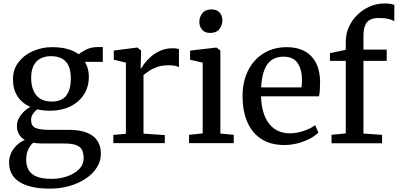

<svg xmlns="http://www.w3.org/2000/svg" viewBox="-20 -850 2362 1140"><path d="M277 270Q213 270 167 259Q121 248 91.5 227.8Q62 207.5 48 179.2Q34 151 34 115.5Q34 83.5 46.8 57Q59.5 30.5 80.8 11Q102 -8.5 127.5 -19.5Q104.5 -32 92.5 -53Q80.5 -74 80.5 -103Q80.5 -125.5 91.5 -146.8Q102.5 -168 120.5 -186Q138.5 -204 160.5 -215Q110.5 -237 83.8 -278.5Q57 -320 57 -378Q57 -438.5 90.5 -481.5Q124 -524.5 177 -547.2Q230 -570 289 -570Q338.5 -570 379 -559.5Q419.5 -549 448 -527.5Q459 -539 490 -554.8Q521 -570.5 559.5 -570.5H590.5V-482.5H484Q491 -471.5 496.2 -457.8Q501.5 -444 504.5 -428Q507.5 -412 507.5 -395Q507.5 -333.5 477.8 -288Q448 -242.5 396 -217.5Q344 -192.5 277 -192.5Q256.5 -192.5 237.2 -194.8Q218 -197 200.5 -201Q185 -188.5 174.8 -172.5Q164.5 -156.5 164.5 -139Q164.5 -102.5 189.8 -90.8Q215 -79 275 -79H388.5Q454 -79 496.2 -62Q538.5 -45 558.8 -13.5Q579 18 579 62.5Q579 106.5 555.2 144.2Q531.5 182 489.5 210.2Q447.5 238.5 393 254.2Q338.5 270 277 270ZM286 212Q333.5 212 377 197.5Q420.5 183 448.5 155.5Q476.5 128 476.5 88.5Q476.5 60.5 467.5 41.2Q458.5 22 433.5 12Q408.5 2 360 2H240Q223 2 207.2 1Q191.5 0 177.5 -3Q157.5 15 146.5 40Q135.5 65 135.5 97.5Q135.5 133 149.8 158.8Q164 184.5 196.8 198.2Q229.5 212 286 212ZM287 -247Q346.5 -247 373.5 -282.5Q400.5 -318 400.5 -384.5Q400.5 -430 387.2 -459Q374 -488 347.8 -502.2Q321.5 -516.5 283.5 -516.5Q249.5 -516.5 222.8 -503.8Q196 -491 180.5 -462.5Q165 -434 165 -387Q165 -346.5 177.5 -314.8Q190 -283 217 -265Q244 -247 287 -247Z M653 0V-49L727.5 -55.5V-478L655.5 -495.5V-550L793.5 -567.5H796L817.5 -550V-532L815 -443.5H817.5Q822 -451.5 836 -470.8Q850 -490 873.8 -511.5Q897.5 -533 930.5 -548.2Q963.5 -563.5 1005.5 -563.5Q1020 -563.5 1028.5 -561.8Q1037 -560 1042.5 -558.5V-451Q1036.5 -455 1021.2 -458.8Q1006 -462.5 982 -462.5Q941.5 -462.5 913 -452.2Q884.5 -442 865.2 -428.8Q846 -415.5 832 -405V-56.5L958.5 -48V0Z M1102.5 0V-49.5L1183.5 -58V-478L1108.5 -495.5V-549.5L1263.5 -567.5H1265.5L1288.5 -550V-57L1368 -49.5V0ZM1228 -654.5Q1196 -654.5 1179.8 -674Q1163.5 -693.5 1163.5 -719.5Q1163.5 -748.5 1181.2 -771.2Q1199 -794 1235.5 -794H1236.5Q1268 -794 1284.2 -775Q1300.5 -756 1300.5 -729.5Q1300.5 -700.5 1282.8 -677.5Q1265 -654.5 1229 -654.5Z M1669 11Q1585 11 1529.8 -26Q1474.5 -63 1447.2 -128.5Q1420 -194 1420 -279.5Q1420 -345.5 1439.2 -399Q1458.5 -452.5 1493.5 -490.8Q1528.5 -529 1576.2 -549.5Q1624 -570 1681 -570Q1774.5 -570 1826 -518.5Q1877.5 -467 1880.5 -370.5Q1880.5 -340.5 1879.2 -318Q1878 -295.5 1874 -278H1530Q1531 -230 1542 -189.8Q1553 -149.5 1574.5 -120Q1596 -90.5 1627.5 -74.5Q1659 -58.5 1700.5 -58.5Q1742.5 -58.5 1785.5 -73.5Q1828.5 -88.5 1851 -107L1870.5 -63Q1853 -44.5 1821.2 -27.5Q1789.5 -10.5 1749.8 0.2Q1710 11 1669 11ZM1530.5 -331H1770.5Q1771.5 -339.5 1772.2 -352Q1773 -364.5 1773 -374Q1773 -435 1747.8 -474.2Q1722.5 -513.5 1662.5 -513.5Q1636 -513.5 1613 -504.5Q1590 -495.5 1572.2 -474.5Q1554.5 -453.5 1544 -418.2Q1533.5 -383 1530.5 -331Z M1948.5 0.5V-49.5L2033 -58V-488.5H1939V-534.5L2033 -554V-602.5Q2033 -650 2052 -691.2Q2071 -732.5 2103.5 -763.5Q2136 -794.5 2177 -812Q2218 -829.5 2262 -829.5Q2286.5 -829.5 2299.8 -826.8Q2313 -824 2321.5 -821L2321 -723.5Q2312 -731 2287.8 -737.2Q2263.5 -743.5 2230 -743Q2198 -743.5 2177.8 -733Q2157.5 -722.5 2147.8 -699Q2138 -675.5 2138 -635V-555.5H2276V-488.5H2138V-57L2248.5 -49.5V0.5Z"/></svg>

Font: Merriweather Light 18pt
Style: Regular
Weight: 400
Version: Version 2.100